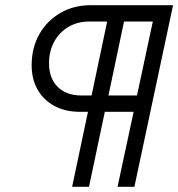

<svg xmlns="http://www.w3.org/2000/svg" viewBox="-20 -720 687 740"><path d="M258 0 319 -289H288Q232 -289 190 -311.5Q148 -334 125 -374.5Q102 -415 102 -468Q102 -536 131.5 -588Q161 -640 212.5 -670Q264 -700 330 -700H647L498 0H433L495 -289H384L323 0ZM398 -352H508L569 -637H458ZM294 -352H333L393 -637H324Q279 -637 244 -616.5Q209 -596 189 -559.5Q169 -523 169 -476Q169 -418 202.5 -385Q236 -352 294 -352Z"/></svg>

Font: Red Hat Text VF
Style: Italic
Weight: 400
Italic angle: -12°
Designer: Pentagram, MCKL
Foundry: Pentagram, MCKL
Version: Version 1.023